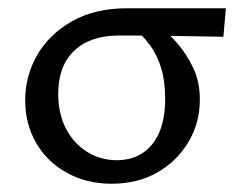

<svg xmlns="http://www.w3.org/2000/svg" viewBox="-20 -436 582 465"><path d="M250 9Q190 9 142 -17.5Q94 -44 67.5 -90Q41 -136 41 -193Q41 -252 70 -302.5Q99 -353 154.5 -384.5Q210 -416 288 -416H527L521 -347Q458 -348 396 -349Q334 -350 269 -350Q198 -350 159.5 -313Q121 -276 121 -209Q121 -161 139.5 -125Q158 -89 190.5 -68.5Q223 -48 263 -48Q299 -48 325.5 -65.5Q352 -83 366 -116Q380 -149 380 -197Q380 -239 370.5 -270.5Q361 -302 344 -325.5Q327 -349 305 -367L364 -374Q387 -357 409.5 -331Q432 -305 448 -271.5Q464 -238 464 -195Q464 -138 436 -91.5Q408 -45 360.5 -18Q313 9 250 9Z"/></svg>

Font: Ysabeau Office Medium
Style: Regular
Weight: 500
Designer: Christian Thalmann (Catharsis Fonts)
Version: Version 2.001;gftools[0.9.30]; featfreeze: tnum,lnum,ss02